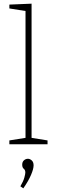

<svg xmlns="http://www.w3.org/2000/svg" viewBox="-20 -786 310 1046"><path d="M239 -21V0H31V-21L119 -35V-726L31 -740V-761L152 -766V-35ZM107 240 91 229Q107 202 112.5 182Q118 162 118 154Q118 140 109.5 133.5Q101 127 101 111Q101 96 110.5 87.5Q120 79 132 79Q143 79 153 88Q163 97 163 115Q163 134 149 167Q135 200 107 240Z"/></svg>

Font: Bitter ExtraLight
Style: Regular
Weight: 200
Designer: Sol Matas, and Bitter project Authors
Foundry: Sol Matas
Version: Version 2.001